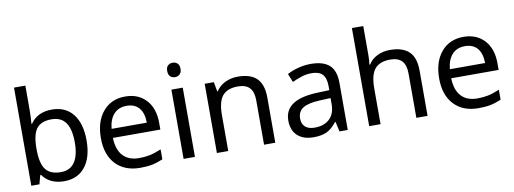

<svg xmlns="http://www.w3.org/2000/svg" viewBox="-61 -1107 3920 1464"><g transform="rotate(-10 1899.0 -375.0)"><path d="M338.9 -544.9Q444.8 -544.9 502.4 -471.9Q560.1 -398.9 560.1 -268.1Q560.1 -135.3 501.5 -62.7Q442.9 9.8 338.9 9.8Q284.7 9.8 242.2 -9.8Q199.7 -29.3 172.9 -67.9H166Q150.9 -9.3 147.9 0H85V-759.8H172.9V-575.2Q172.9 -520 168 -464.8H172.9Q227.1 -544.9 338.9 -544.9ZM324.2 -472.2Q243.2 -472.2 208 -426.3Q172.9 -380.4 172.9 -271V-267.1Q172.9 -157.2 208.7 -110.1Q244.6 -63 326.2 -63Q398.4 -63 433.8 -116Q469.2 -168.9 469.2 -269Q469.2 -370.6 433.6 -421.4Q397.9 -472.2 324.2 -472.2Z M928.2 9.8Q807.6 9.8 739 -63.2Q670.4 -136.2 670.4 -264.2Q670.4 -393.1 734.4 -469.5Q798.3 -545.9 907.2 -545.9Q1008.3 -545.9 1068.4 -480.7Q1128.4 -415.5 1128.4 -304.2V-251H761.2Q763.7 -159.7 807.6 -112.3Q851.6 -64.9 932.1 -64.9Q975.1 -64.9 1013.7 -72.5Q1052.2 -80.1 1104 -102.1V-24.9Q1059.6 -5.9 1020.5 2Q981.4 9.8 928.2 9.8ZM906.2 -474.1Q843.3 -474.1 806.6 -433.6Q770 -393.1 763.2 -320.8H1036.1Q1035.2 -396 1001.5 -435.1Q967.8 -474.1 906.2 -474.1Z M1352.1 0H1264.2V-536.1H1352.1ZM1257.3 -681.2Q1257.3 -710.4 1272.2 -723.6Q1287.1 -736.8 1309.1 -736.8Q1329.6 -736.8 1345 -723.6Q1360.4 -710.4 1360.4 -681.2Q1360.4 -652.3 1345 -638.7Q1329.6 -625 1309.1 -625Q1287.1 -625 1272.2 -638.7Q1257.3 -652.3 1257.3 -681.2Z M1887.2 0V-342.8Q1887.2 -408.2 1858.2 -440.2Q1829.1 -472.2 1767.1 -472.2Q1684.6 -472.2 1647.2 -426.5Q1609.9 -380.9 1609.9 -277.8V0H1522V-536.1H1592.8L1606 -462.9H1610.8Q1635.7 -502.4 1680.7 -524.2Q1725.6 -545.9 1779.8 -545.9Q1878.4 -545.9 1926.3 -498Q1974.1 -450.2 1974.1 -349.1V0Z M2471.2 0 2454.1 -76.2H2450.2Q2410.2 -25.9 2370.4 -8.1Q2330.6 9.8 2270 9.8Q2190.9 9.8 2146 -31.7Q2101.1 -73.2 2101.1 -148.9Q2101.1 -312 2358.4 -319.8L2449.2 -323.2V-355Q2449.2 -416 2422.9 -445.1Q2396.5 -474.1 2338.4 -474.1Q2295.9 -474.1 2258.1 -461.4Q2220.2 -448.7 2187 -433.1L2160.2 -499Q2200.7 -520.5 2248.5 -532.7Q2296.4 -544.9 2343.3 -544.9Q2440.4 -544.9 2487.8 -502Q2535.2 -459 2535.2 -365.2V0ZM2290 -61Q2363.8 -61 2406 -100.8Q2448.2 -140.6 2448.2 -213.9V-262.2L2369.1 -258.8Q2276.9 -255.4 2234.6 -229.5Q2192.4 -203.6 2192.4 -147.9Q2192.4 -106 2218 -83.5Q2243.7 -61 2290 -61Z M3066.4 0V-342.8Q3066.4 -408.2 3037.4 -440.2Q3008.3 -472.2 2946.3 -472.2Q2864.7 -472.2 2826.9 -426.8Q2789.1 -381.3 2789.1 -276.9V0H2701.2V-759.8H2789.1V-537.1Q2789.1 -493.2 2784.2 -461.9H2790Q2814 -501 2857.9 -522.9Q2901.9 -544.9 2957 -544.9Q3054.7 -544.9 3104 -498.3Q3153.3 -451.7 3153.3 -349.1V0Z M3547.4 9.8Q3426.8 9.8 3358.2 -63.2Q3289.6 -136.2 3289.6 -264.2Q3289.6 -393.1 3353.5 -469.5Q3417.5 -545.9 3526.4 -545.9Q3627.4 -545.9 3687.5 -480.7Q3747.6 -415.5 3747.6 -304.2V-251H3380.4Q3382.8 -159.7 3426.8 -112.3Q3470.7 -64.9 3551.3 -64.9Q3594.2 -64.9 3632.8 -72.5Q3671.4 -80.1 3723.1 -102.1V-24.9Q3678.7 -5.9 3639.6 2Q3600.6 9.8 3547.4 9.8ZM3525.4 -474.1Q3462.4 -474.1 3425.8 -433.6Q3389.2 -393.1 3382.3 -320.8H3655.3Q3654.3 -396 3620.6 -435.1Q3586.9 -474.1 3525.4 -474.1Z"/></g></svg>

Font: Noto Sans Historic
Style: Regular
Weight: 400
Designer: Monotype Design Team
Foundry: Monotype Imaging Inc.
Version: Version 0.71 uh